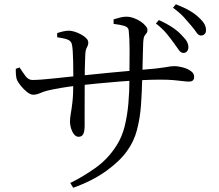

<svg xmlns="http://www.w3.org/2000/svg" viewBox="-20 -838 1040 911"><path d="M804.2 -634.9Q790 -654.9 770.5 -678.5Q751.1 -702.1 719.9 -726.4L733.6 -742.9Q770.8 -726.2 797.8 -708.2Q824.8 -690.2 842 -671.1Q860.4 -653 867.4 -639.4Q874.5 -625.9 873.7 -611.1Q872.9 -600 866 -593.1Q859.2 -586.1 849.3 -586.9Q836.9 -587.7 827.8 -601.7Q818.7 -615.7 804.2 -634.9ZM886.5 -717.2Q870.6 -736.5 852.1 -756.8Q833.7 -777.1 800.8 -801.2L814.4 -817.7Q852.4 -803 879.3 -787.5Q906.1 -772.1 923.9 -754.5Q942.1 -737.9 950.1 -723.5Q958 -709.1 957.3 -693.7Q957.3 -682.3 950.3 -675.8Q943.4 -669.4 932.3 -669.4Q921.3 -670.1 911.8 -684.5Q902.3 -698.8 886.5 -717.2ZM519.1 -724.6 518.9 -746.1Q534.6 -751 549.9 -754.9Q565.3 -758.8 578.6 -758.8Q596.4 -758.8 614.3 -752.4Q632.2 -746 647.1 -736Q662 -726.1 670.8 -715.2Q679.7 -704.4 679.7 -696.5Q679.7 -685.8 675.2 -680.8Q670.7 -675.8 665.7 -667.8Q660.8 -659.8 659.6 -638.9Q658.6 -613.8 657.8 -580.9Q657 -547.9 656.2 -516.8Q655.4 -485.6 654.7 -463.6Q653.4 -401 649 -339.2Q644.6 -277.4 629.9 -221.4Q615.2 -165.5 582.1 -120.6Q548.6 -73.5 483.8 -26.7Q419.1 20.1 327.3 52.8L313.4 30.1Q371.1 2.2 431.5 -40.3Q491.9 -82.8 532.5 -146.9Q558.6 -187.1 571.3 -238Q584 -288.9 589.1 -346.9Q594.2 -405 594.2 -464.8Q595 -548.5 594.8 -604.4Q594.6 -660.4 590.7 -693.4Q589.3 -709 570.2 -715Q551 -720.9 519.1 -724.6ZM251.1 -680.9Q264.2 -685.5 279.1 -688.9Q294.1 -692.4 306.6 -692.4Q318.6 -692.4 334.3 -687.5Q350 -682.6 364.8 -674.5Q379.6 -666.5 389.2 -656.6Q398.9 -646.7 398.9 -636.6Q398.9 -626.2 395.8 -620.3Q392.8 -614.4 389.4 -606.9Q386 -599.5 384.8 -582.9Q384.6 -572.6 383.7 -553.2Q382.8 -533.7 382.4 -509.1Q382 -484.4 382 -457.5Q382 -413.7 381.7 -370.7Q381.4 -327.7 381.5 -294.1Q381.6 -260.5 381.6 -244.5Q381.6 -214.5 375 -201.7Q368.4 -189 352.8 -189Q340.5 -189 331.2 -200.9Q321.9 -212.8 316.9 -229.4Q312 -246 312 -259.8Q312 -277.9 315.8 -298.4Q319.6 -319 323.7 -354Q327.8 -389.1 327.8 -450.3Q327.8 -468.3 327.7 -493.7Q327.6 -519.2 327.1 -546.4Q326.6 -573.6 325.1 -595.9Q323.6 -618.3 320.8 -628.7Q316.8 -644.4 299.8 -650.7Q282.8 -656.9 251.3 -661.2ZM55 -511.7 72.9 -517.9Q86.8 -496.3 100.8 -477.4Q114.8 -458.5 133.7 -458.5Q150.5 -458.5 178.5 -460.6Q206.5 -462.7 238.8 -466.2Q271 -469.7 300.8 -472.8Q330.6 -475.9 350.4 -477.9Q380.8 -480.9 418.8 -484.8Q456.7 -488.8 497.3 -492.7Q537.8 -496.6 575.7 -499.9Q613.5 -503.2 643.6 -506Q692 -509.8 720.5 -513Q748.9 -516.2 764.4 -518.9Q779.8 -521.7 788.5 -522.9Q797.2 -524.1 805.8 -524.1Q825.8 -524.1 848 -518Q870.2 -512 885.7 -500.8Q901.2 -489.6 901.2 -474.2Q901.2 -462.2 895.3 -456.5Q889.4 -450.9 875.6 -450.9Q864.1 -450.9 846.9 -453.2Q829.8 -455.6 803.8 -457.8Q777.8 -460.1 739.8 -460.1Q701.2 -460.1 651.7 -457.7Q602.2 -455.4 548.8 -451.2Q495.4 -447 444.5 -442Q393.7 -437 351.7 -432.4Q304.7 -427 268.7 -420.8Q232.6 -414.5 206.6 -408.5Q187.6 -403.8 170.5 -396.2Q153.4 -388.6 137.2 -388.6Q124.5 -388.6 108.5 -401.2Q92.6 -413.9 79.5 -430.1Q66.4 -446.2 61.4 -457Q57 -466.1 55.7 -482.7Q54.5 -499.4 55 -511.7Z"/></svg>

Font: Source Han Serif JP VF
Style: Regular
Weight: 250
Designer: Ryoko NISHIZUKA 西塚涼子 (kana & ideographs); Frank Grießhammer (Latin, Greek & Cyrillic); Wenlong ZHANG 张文龙 (bopomofo); San
Foundry: Adobe
Version: Version 2.001;hotconv 1.1.0;makeotfexe 2.6.0